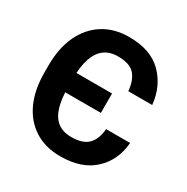

<svg xmlns="http://www.w3.org/2000/svg" viewBox="-166 -864 992 1018"><g transform="rotate(30 330.0 -355.5)"><path d="M408.7 -415.5V-296.9H121.1V-415.5ZM475.6 -236.3H622.6Q614.7 -127.9 541 -58.8Q467.3 10.3 336.4 10.3Q245.1 10.3 179.2 -31.5Q113.3 -73.2 77.9 -149.9Q42.5 -226.6 42.5 -331.5V-377.4Q42.5 -482.9 78.9 -559.8Q115.2 -636.7 181.6 -678.7Q248 -720.7 338.4 -720.7Q471.2 -720.7 542 -649.4Q612.8 -578.1 623.5 -469.2H477Q471.7 -532.7 441.4 -567.4Q411.1 -602 338.4 -602Q289.1 -602 255.9 -577.6Q222.7 -553.2 206.1 -503.7Q189.5 -454.1 189.5 -378.4V-331.5Q189.5 -257.8 204.3 -208Q219.2 -158.2 251.7 -132.8Q284.2 -107.4 336.4 -107.4Q405.8 -107.4 438.2 -140.1Q470.7 -172.9 475.6 -236.3Z"/></g></svg>

Font: RobotoDEMO
Style: Regular
Weight: 400
Designer: Christian Robertson
Foundry: Google
Version: Version 2.136